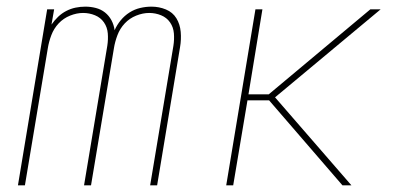

<svg xmlns="http://www.w3.org/2000/svg" viewBox="-20 -558 1240 578"><path d="M34 0 122 -530H143L135 -484Q144 -497 155 -507.5Q166 -518 179.5 -525Q193 -532 207.5 -535Q222 -538 237 -538Q253 -538 268.5 -534Q284 -530 296 -520.5Q308 -511 315.5 -497Q323 -483 325 -467Q332 -483 343.5 -497Q355 -511 370 -520.5Q385 -530 402 -534Q419 -538 436 -538Q459 -538 479.5 -529.5Q500 -521 511 -503Q522 -485 524 -462Q526 -439 522 -416L453 0H432L502 -420Q505 -439 503.5 -457.5Q502 -476 492 -490.5Q482 -505 465 -512Q448 -519 429 -519Q410 -519 390 -511Q370 -503 355.5 -487.5Q341 -472 333.5 -452Q326 -432 323 -413L254 0H233L303 -420Q306 -439 304.5 -457.5Q303 -476 293 -490.5Q283 -505 266 -512Q249 -519 230 -519Q211 -519 191 -511Q171 -503 156.5 -487.5Q142 -472 134.5 -452Q127 -432 124 -413L55 0Z M661 0 749 -530H770L728 -274H789L1095 -530H1126L808 -265L1038 0H1011L790 -256H725L682 0Z"/></svg>

Font: Iosevka Curly Thin Extended
Style: Italic
Weight: 100
Width: 7
Italic angle: -9°
Monospace: yes
Designer: Belleve Invis
Foundry: Belleve Invis
Version: Version 11.1.0; ttfautohint (v1.8.3)